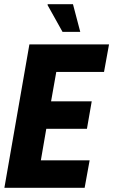

<svg xmlns="http://www.w3.org/2000/svg" viewBox="-20 -901 543 921"><path d="M1 0 121 -688H503L479 -556H250L225 -415H420L397 -283H202L176 -132H410L386 0ZM280 -748 208 -877 209 -881H330L365 -748Z"/></svg>

Font: Archivo ExtraCondensed ExtraBold
Style: Italic
Weight: 800
Width: 2
Italic angle: -10°
Designer: Hector Gatti
Foundry: Omnibus-Type
Version: Version 2.001